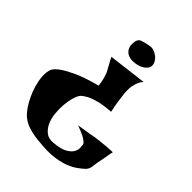

<svg xmlns="http://www.w3.org/2000/svg" viewBox="-199 -799 906 906"><g transform="rotate(45 254.0 -346.5)"><path d="M293 -188.5Q310.5 -191.4 328.1 -194.3Q345.7 -197.3 359.4 -199.2Q376 -202.1 390.6 -205.1Q406.2 -207 423.8 -209Q438.5 -210.9 457.5 -212.4Q476.6 -213.9 498 -214.8Q496.1 -207 494.1 -195.3Q492.2 -183.6 490.2 -172.9Q487.3 -160.2 485.4 -147.5Q481.4 -129.9 480 -117.7Q478.5 -105.5 477.1 -96.7Q475.6 -87.9 472.2 -81.1Q468.8 -74.2 461.9 -67.4Q450.2 -56.6 432.1 -43.5Q414.1 -30.3 388.2 -20Q362.3 -9.8 327.6 -4.4Q293 1 247.1 -2Q201.2 -4.9 170.9 -11.2Q140.6 -17.6 120.6 -27.8Q100.6 -38.1 87.4 -51.8Q74.2 -65.4 62.5 -83Q50.8 -100.6 39.1 -125.5Q27.3 -150.4 19.5 -177.7Q11.7 -205.1 9.8 -231.9Q7.8 -258.8 15.6 -281.2Q24.4 -298.8 49.8 -316.4Q72.3 -332 113.8 -351.1Q155.3 -370.1 228.5 -389.6Q226.6 -407.2 223.1 -422.4Q219.7 -437.5 215.8 -448.2Q211.9 -460.9 206.1 -470.7Q200.2 -479.5 195.3 -490.2Q190.4 -499 185.1 -508.8Q179.7 -518.6 174.8 -528.3L366.2 -551.8Q356.4 -541 351.1 -528.8Q345.7 -516.6 343.8 -505.9Q339.8 -493.2 339.8 -480.5Q338.9 -466.8 340.8 -447.3Q342.8 -430.7 346.2 -404.8Q349.6 -378.9 357.4 -343.8Q310.5 -340.8 280.8 -333Q251 -325.2 233.4 -316.4Q212.9 -305.7 201.2 -293.9Q192.4 -283.2 185.5 -260.3Q178.7 -237.3 176.3 -209Q173.8 -180.7 176.8 -150.9Q179.7 -121.1 190.4 -97.7Q201.2 -74.2 219.7 -59.6Q238.3 -44.9 268.6 -47.9Q313.5 -51.8 335.4 -64Q357.4 -76.2 366.2 -90.8Q375 -105.5 374.5 -119.6Q374 -133.8 373 -141.6Q371.1 -147.5 361.3 -155.3Q353.5 -162.1 337.4 -169.9Q321.3 -177.7 293 -188.5ZM275.4 -585.9Q239.3 -581.1 219.2 -597.7Q199.2 -614.3 201.2 -644.5Q202.1 -673.8 219.7 -680.7Q237.3 -687.5 265.6 -692.4Q279.3 -695.3 293 -690.4Q306.6 -685.5 317.4 -677.2Q328.1 -668.9 334.5 -657.7Q340.8 -646.5 340.8 -635.7Q340.8 -625 334.5 -616.2Q328.1 -607.4 318.4 -601.1Q308.6 -594.7 296.9 -590.8Q285.2 -586.9 275.4 -585.9Z"/></g></svg>

Font: Irish Grover
Style: Regular
Weight: 400
Designer: Squid
Foundry: Font Diner, Inc DBA Sideshow
Version: Version 1.000